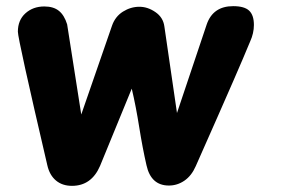

<svg xmlns="http://www.w3.org/2000/svg" viewBox="-20 -604 921 624"><path d="M198.2 -524.9 244.1 -231.9 344.2 -521Q354.5 -550.3 379.6 -566.2Q404.8 -582 433.1 -582Q460 -582 485.1 -564.7Q510.3 -547.4 514.2 -518.1L555.2 -236.8L651.9 -524.9Q672.4 -584 737.8 -584Q774.4 -584 789.8 -569.3Q805.2 -554.7 805.2 -522.9Q805.2 -496.1 793 -469.2Q792.5 -468.8 786.9 -454.8Q781.2 -440.9 769.5 -413.3Q757.8 -385.7 739.3 -343.3Q720.7 -300.8 688.5 -227.5Q656.2 -154.3 616.2 -64Q602.5 -32.7 579.3 -16.8Q556.2 -1 528.8 -1Q470.7 -1 456.1 -66.9Q443.4 -122.1 432.6 -189.9Q421.9 -257.8 408.2 -315.9L305.2 -64.9Q277.3 0 213.9 0Q182.6 0 161.9 -17.3Q141.1 -34.7 133.8 -66.9Q38.1 -477.1 38.1 -501Q38.1 -538.6 62.7 -560.8Q87.4 -583 124 -583Q153.8 -583 171.4 -568.8Q189 -554.7 198.2 -524.9Z"/></svg>

Font: BPreplay
Style: Bold Italic
Weight: 700
Italic angle: -6°
Designer: Magenta/George Triantafyllakos
Foundry: Magenta/George Triantafyllakos
Version: Version 1.00